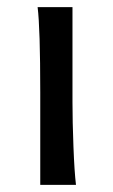

<svg xmlns="http://www.w3.org/2000/svg" viewBox="-20 -518 316 538"><path d="M183.1 -231.9Q183.1 -178.2 185.8 -107.2Q188.5 -36.1 192.9 0H92.8V-258.8Q92.8 -439 85.4 -498H183.1Z"/></svg>

Font: Lesson One
Style: Regular
Weight: 400
Designer: But Ko, Victor Gaultney, Annie Olsen, Julie Remington, Don Collingsworth, Eric Hays, Becca Hirsbrunner
Version: Version 1.100